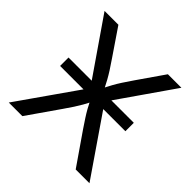

<svg xmlns="http://www.w3.org/2000/svg" viewBox="-186 -891 1054 1054"><g transform="rotate(45 341.0 -364.0)"><path d="M85 -341.3V-406.7H591.8V-341.3ZM27.8 0 312.5 -406.7V-337.9L43.9 -727.5H151.4L256.3 -573.2Q279.8 -539.1 294.7 -515.6Q309.6 -492.2 322 -469.7Q334.5 -447.3 350.1 -416H334Q349.6 -446.8 362.1 -469.2Q374.5 -491.7 389.9 -515.4Q405.3 -539.1 428.7 -573.2L535.6 -727.5H640.6L372.6 -341.8V-410.2L654.3 0H547.4L419.9 -184.6Q399.4 -214.8 385.3 -236.6Q371.1 -258.3 358.9 -280Q346.7 -301.8 331.5 -332H351.6Q336.9 -303.2 324.5 -281.5Q312 -259.8 297.6 -237.5Q283.2 -215.3 261.7 -184.6L133.3 0Z"/></g></svg>

Font: Adwaita Sans
Style: Regular
Weight: 400
Designer: Rasmus Andersson
Foundry: rsms
Version: Version 4.001;git-9221beed3